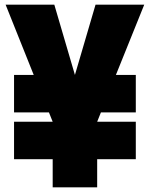

<svg xmlns="http://www.w3.org/2000/svg" viewBox="-20 -800 640 820"><path d="M395 0H205V-120H40V-280H205L189 -320H40V-480H124L4 -780H212L300 -480L388 -780H596L475 -480H560V-320H411L395 -280H560V-120H395Z"/></svg>

Font: Tanohe Sans ExtraBold
Style: Regular
Weight: 800
Designer: Village Type and Design LLC & Cristiano Sobral
Foundry: Cooper Hewitt Smithsonian Design Museum
Version: Version 1.00;September 29, 2021;FontCreator 13.0.0.2655 64-b